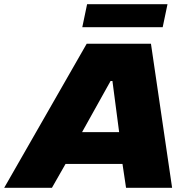

<svg xmlns="http://www.w3.org/2000/svg" viewBox="-73 -897 896 917"><path d="M-53 0 341 -688H648L749 0H529L512 -114H240L175 0ZM319 -266H496L464 -510H455ZM320 -767 343 -877H727L704 -767Z"/></svg>

Font: Saira Expanded ExtraBold
Style: Italic
Weight: 800
Width: 7
Italic angle: -12°
Designer: Hector Gatti with collaboration of the Omnibus-Type team
Foundry: Omnibus-Type
Version: Version 1.101